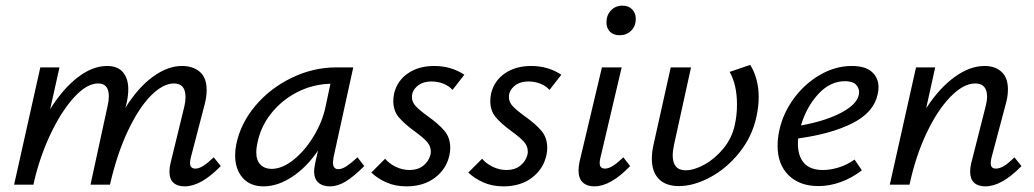

<svg xmlns="http://www.w3.org/2000/svg" viewBox="-20 -655 3669 681"><path d="M763 -66Q693 6 635 6Q609 6 595 -7Q581 -20 581 -46Q581 -61 585 -77L634 -278Q638 -295 638 -311Q638 -359 597 -359Q558 -359 515 -315.5Q472 -272 433.5 -190.5Q395 -109 370 0H301L362 -281Q366 -298 366 -314Q366 -359 328 -359Q288 -359 243 -310Q198 -261 159.5 -180Q121 -99 100 -7L99 0H30L123 -416H191L158 -268Q203 -340 255.5 -380.5Q308 -421 360 -421Q397 -421 416 -399Q435 -377 435 -338Q435 -316 429 -289L425 -273Q470 -345 522.5 -383Q575 -421 625 -421Q665 -421 689 -400Q713 -379 713 -336Q713 -312 706 -285L657 -97Q654 -85 654 -77Q654 -57 673 -57Q686 -57 701.5 -67Q717 -77 738 -97Z M1272 -66Q1235 -29 1206.5 -11.5Q1178 6 1150 6Q1124 6 1109 -7.5Q1094 -21 1094 -48Q1094 -55 1098 -77L1108 -121Q1068 -62 1016.5 -28Q965 6 915 6Q867 6 840.5 -24.5Q814 -55 814 -104Q814 -124 818 -143Q833 -217 885.5 -279.5Q938 -342 1014.5 -379Q1091 -416 1173 -416H1233L1163 -97Q1161 -83 1161 -79Q1161 -55 1180 -55Q1193 -55 1209 -65.5Q1225 -76 1248 -97ZM1135 -278 1152 -358Q1088 -356 1033 -327.5Q978 -299 940.5 -251Q903 -203 892 -143Q889 -128 889 -115Q889 -86 904 -71Q919 -56 943 -56Q981 -56 1021.5 -88.5Q1062 -121 1093 -172.5Q1124 -224 1135 -278Z M1297 -43 1346 -92Q1360 -75 1383.5 -63.5Q1407 -52 1433 -52Q1462 -52 1481.5 -67.5Q1501 -83 1507 -107Q1508 -111 1508 -118Q1508 -137 1494 -152.5Q1480 -168 1451 -189Q1414 -216 1394.5 -239Q1375 -262 1375 -297Q1375 -309 1378 -324Q1389 -369 1427 -395Q1465 -421 1520 -421Q1580 -421 1627 -390L1585 -336Q1573 -350 1553 -358Q1533 -366 1511 -366Q1479 -366 1460 -349.5Q1441 -333 1441 -311Q1441 -293 1454.5 -278.5Q1468 -264 1497 -243Q1535 -216 1556 -191.5Q1577 -167 1577 -130Q1577 -118 1574 -104Q1563 -55 1522.5 -24.5Q1482 6 1422 6Q1382 6 1350.5 -8Q1319 -22 1297 -43Z M1641 -43 1690 -92Q1704 -75 1727.5 -63.5Q1751 -52 1777 -52Q1806 -52 1825.5 -67.5Q1845 -83 1851 -107Q1852 -111 1852 -118Q1852 -137 1838 -152.5Q1824 -168 1795 -189Q1758 -216 1738.5 -239Q1719 -262 1719 -297Q1719 -309 1722 -324Q1733 -369 1771 -395Q1809 -421 1864 -421Q1924 -421 1971 -390L1929 -336Q1917 -350 1897 -358Q1877 -366 1855 -366Q1823 -366 1804 -349.5Q1785 -333 1785 -311Q1785 -293 1798.5 -278.5Q1812 -264 1841 -243Q1879 -216 1900 -191.5Q1921 -167 1921 -130Q1921 -118 1918 -104Q1907 -55 1866.5 -24.5Q1826 6 1766 6Q1726 6 1694.5 -8Q1663 -22 1641 -43Z M2032 -50Q2032 -63 2035 -79L2115 -416H2185L2110 -97Q2107 -87 2107 -77Q2107 -57 2126 -57Q2138 -57 2153.5 -66.5Q2169 -76 2191 -97L2215 -66Q2146 6 2088 6Q2062 6 2047 -8Q2032 -22 2032 -50ZM2131 -576Q2131 -601 2147 -618Q2163 -635 2188 -635Q2209 -635 2222 -622Q2235 -609 2235 -588Q2235 -562 2218.5 -546Q2202 -530 2178 -530Q2156 -530 2143.5 -542.5Q2131 -555 2131 -576Z M2371 -143Q2366 -120 2366 -104Q2366 -51 2412 -51Q2442 -51 2479 -71.5Q2516 -92 2546 -128.5Q2576 -165 2586 -211Q2594 -246 2594 -284Q2594 -354 2568 -400L2641 -425Q2671 -376 2671 -310Q2671 -278 2663 -241Q2648 -171 2603 -114.5Q2558 -58 2499.5 -26.5Q2441 5 2388 5Q2341 5 2316.5 -20.5Q2292 -46 2292 -92Q2292 -115 2298 -142L2359 -416H2431Z M3096 -345Q3096 -333 3093 -321Q3080 -257 3004.5 -218.5Q2929 -180 2811 -164Q2810 -158 2810 -146Q2810 -101 2832 -76.5Q2854 -52 2899 -52Q2925 -52 2954.5 -61Q2984 -70 3011 -89L3037 -51Q3002 -24 2962.5 -9.5Q2923 5 2883 5Q2816 5 2777 -33.5Q2738 -72 2738 -138Q2738 -164 2744 -192Q2757 -253 2795.5 -305.5Q2834 -358 2888.5 -389.5Q2943 -421 3001 -421Q3049 -421 3072.5 -400Q3096 -379 3096 -345ZM2977 -367Q2924 -367 2882 -321Q2840 -275 2821 -210Q2914 -227 2970.5 -259Q3027 -291 3027 -328Q3027 -344 3015.5 -355.5Q3004 -367 2977 -367Z M3603 -66Q3533 6 3475 6Q3449 6 3435 -7Q3421 -20 3421 -46Q3421 -61 3425 -77L3476 -278Q3481 -298 3481 -312Q3481 -359 3439 -359Q3397 -359 3350.5 -311Q3304 -263 3265.5 -181Q3227 -99 3206 0H3136L3229 -416H3297L3265 -271Q3312 -343 3366 -382Q3420 -421 3472 -421Q3510 -421 3532.5 -400Q3555 -379 3555 -338Q3555 -312 3547 -285L3497 -97Q3494 -85 3494 -76Q3494 -57 3512 -57Q3526 -57 3541.5 -66.5Q3557 -76 3578 -97Z"/></svg>

Font: Ysabeau Medium
Style: Italic
Weight: 500
Italic angle: -12°
Designer: Christian Thalmann (Catharsis Fonts)
Version: Version 0.003